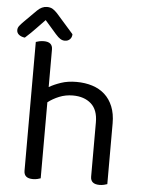

<svg xmlns="http://www.w3.org/2000/svg" viewBox="-93 -865 707 916"><g transform="rotate(5 260.0 -407.0)"><path d="M136 -2Q131 0 121 2.5Q111 5 99 5Q56 5 56 -31V-648Q61 -650 71.5 -652.5Q82 -655 94 -655Q136 -655 136 -619V-439Q160 -453 192.5 -464Q225 -475 266 -475Q308 -475 342.5 -464Q377 -453 402 -430.5Q427 -408 441 -373.5Q455 -339 455 -293V-2Q450 0 439.5 2.5Q429 5 418 5Q375 5 375 -31V-291Q375 -351 342 -380Q309 -409 255 -409Q220 -409 189.5 -396.5Q159 -384 136 -366ZM94 -756Q77 -739 54 -714.5Q31 -690 2 -664Q-15 -666 -26 -674.5Q-37 -683 -37 -697Q-37 -708 -29.5 -717.5Q-22 -727 -11 -738L48 -797Q70 -819 95 -819Q111 -819 122 -812.5Q133 -806 145 -793L227 -700Q227 -685 217.5 -675.5Q208 -666 193 -666Q182 -666 172 -672Q162 -678 148 -694Z"/></g></svg>

Font: Baloo Chettan 2
Style: Regular
Weight: 400
Designer: Maithili Shingre, Unnati Kotecha and Ek Type
Foundry: Ek Type
Version: Version 1.640;hotconv 1.0.111;makeotfexe 2.5.65597; ttfautoh